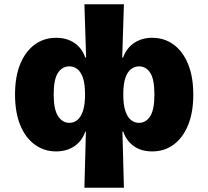

<svg xmlns="http://www.w3.org/2000/svg" viewBox="-20 -694 970 894"><path d="M373 180 380 -81H377Q363 -39 327.5 -14Q292 11 241 11Q185 11 141.5 -21Q98 -53 74 -112Q50 -171 50 -254Q50 -337 74 -395.5Q98 -454 141 -486Q184 -518 242 -518Q291 -518 326.5 -494Q362 -470 377 -426H381L373 -674H557L549 -426H553Q569 -470 604.5 -494Q640 -518 688 -518Q746 -518 789 -486Q832 -454 856 -395Q880 -336 880 -254Q880 -171 856 -112Q832 -53 789 -21Q746 11 689 11Q637 11 602.5 -14Q568 -39 554 -81H550L557 180ZM303 -122Q324 -122 340.5 -135.5Q357 -149 366.5 -178.5Q376 -208 376 -254Q376 -302 366.5 -330.5Q357 -359 340.5 -372Q324 -385 303 -385Q270 -385 250 -355Q230 -325 230 -254Q230 -184 250.5 -153Q271 -122 303 -122ZM627 -122Q660 -122 679.5 -153Q699 -184 699 -254Q699 -325 679.5 -355Q660 -385 627 -385Q607 -385 590 -372Q573 -359 563.5 -330.5Q554 -302 554 -254Q554 -207 563.5 -178Q573 -149 589.5 -135.5Q606 -122 627 -122Z"/></svg>

Font: Nunito Sans 7pt SemiCondensed Black
Style: Regular
Weight: 900
Width: 4
Designer: Vernon Adams
Foundry: Vernon Adams
Version: Version 3.101;gftools[0.9.27]